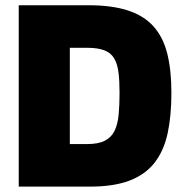

<svg xmlns="http://www.w3.org/2000/svg" viewBox="-20 -694 687 714"><path d="M49.7 0V-674.5H308.5Q396.4 -674.5 456 -655Q515.5 -635.5 551.2 -595.5Q586.8 -555.5 602.1 -494.2Q617.4 -433 617.4 -348.6Q617.4 -263.2 603.4 -198.3Q589.4 -133.4 555 -89.2Q520.7 -45 462 -22.5Q403.3 0 314.1 0ZM239.7 -158.2H303Q345.3 -158.2 369.8 -170.7Q394.3 -183.2 406 -207.4Q417.8 -231.7 421.2 -267.2Q424.6 -302.6 424.6 -348.6Q424.6 -393 420.6 -424.7Q416.7 -456.5 404.6 -476.8Q392.6 -497.2 368.4 -506.7Q344.1 -516.3 303 -516.3H239.7Z"/></svg>

Font: Titillium Web SemiBold
Style: Regular
Weight: 600
Designer: Mohamed Gaber, Accademia di Belle Arti di Urbino
Foundry: Kief Type Foundry, Accademia di Belle Arti di Urbino
Version: Version 3.000; ttfautohint (v1.8.4)